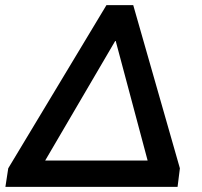

<svg xmlns="http://www.w3.org/2000/svg" viewBox="-20 -725 784 745"><path d="M1 0 12 -72 393 -705H497L678 -72L669 0ZM427 -566 133 -64 139 -102H569L563 -64L429 -566Z"/></svg>

Font: Nunito Sans 12pt
Style: Bold Italic
Weight: 700
Italic angle: -9°
Designer: Vernon Adams
Foundry: Vernon Adams
Version: Version 3.101;gftools[0.9.27]